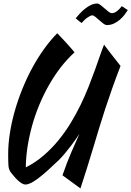

<svg xmlns="http://www.w3.org/2000/svg" viewBox="-20 -949 738 1079"><path d="M331.1 36.1Q356.4 -37.1 380.9 -93.5Q405.3 -149.9 426.3 -196.8Q402.3 -160.6 381.6 -133.3Q360.8 -106 345.2 -87.4Q326.7 -65.4 311 -49.8Q273.9 -14.2 244.9 11.7Q215.8 37.6 193.1 54.4Q170.4 71.3 153.3 79.6Q136.2 87.9 123 87.9Q112.8 87.9 101.3 80.8Q89.8 73.7 78.9 63.2Q67.9 52.7 58.1 41Q48.3 29.3 41 20Q28.8 4.4 27.3 -20.5Q25.9 -45.4 25.9 -82Q25.9 -138.2 35.4 -199.7Q44.9 -261.2 62.5 -323.5Q80.1 -385.7 105 -447.5Q129.9 -509.3 160.6 -566.2Q191.4 -623 227.1 -672.9Q262.7 -722.7 301.8 -762.2Q312 -751.5 325.2 -737.5Q338.4 -723.6 351.8 -709Q365.2 -694.3 377.7 -679.9Q390.1 -665.5 398.9 -654.8Q357.4 -617.2 321 -570.1Q284.7 -522.9 254.4 -469.5Q224.1 -416 200.2 -358.2Q176.3 -300.3 159.9 -241Q143.6 -181.6 134.5 -122.6Q125.5 -63.5 125 -8.3Q179.2 -35.6 224.6 -74.7Q270 -113.8 307.9 -159.9Q345.7 -206.1 376.7 -256.8Q407.7 -307.6 432.9 -359.4Q458 -411.1 477.8 -461.4Q497.6 -511.7 513.7 -556.2Q529.8 -600.6 542.2 -637.2Q554.7 -673.8 564.9 -698.2Q569.8 -690.9 578.1 -680.2Q586.4 -669.4 595.9 -657Q605.5 -644.5 615.5 -631.8Q625.5 -619.1 634 -608.2Q642.6 -597.2 648.9 -589.1Q655.3 -581.1 657.2 -578.1Q630.9 -510.3 609.9 -450.4Q588.9 -390.6 570.8 -335.7Q552.7 -280.8 536.9 -228.3Q521 -175.8 504.9 -121.8Q488.8 -67.9 470.9 -11Q453.1 45.9 432.1 109.9ZM608.4 -875Q616.2 -875 624 -878.4Q631.8 -881.8 638.9 -887.5Q646 -893.1 652.3 -899.9Q658.7 -906.7 664.1 -914.1Q673.3 -909.7 680.9 -903.8Q688.5 -897.9 698.2 -892.1Q690.4 -879.9 679.2 -865.2Q668 -850.6 653.1 -837.9Q638.2 -825.2 620.1 -816.7Q602.1 -808.1 580.1 -808.1Q571.8 -808.1 560.8 -816.4Q549.8 -824.7 538.3 -835Q526.9 -845.2 516.6 -853.8Q506.3 -862.3 499 -862.8Q493.7 -862.8 486.1 -859.1Q478.5 -855.5 470.2 -849.6Q461.9 -843.8 453.9 -835.9Q445.8 -828.1 439 -819.8Q426.3 -828.1 419.9 -834Q413.6 -839.8 405.3 -846.2Q414.6 -857.4 427.7 -871.8Q440.9 -886.2 456.5 -898.9Q472.2 -911.6 490 -920.4Q507.8 -929.2 526.4 -929.2Q534.2 -929.2 545.2 -920.7Q556.2 -912.1 567.4 -902.1Q578.6 -892.1 589.6 -883.5Q600.6 -875 608.4 -875Z"/></svg>

Font: Yesteryear
Style: Regular
Weight: 400
Designer: Astigmatic (AOETI)
Foundry: Astigmatic (AOETI)
Version: Version 1.000